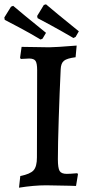

<svg xmlns="http://www.w3.org/2000/svg" viewBox="-40 -858 423 889"><path d="M54 -43Q100 -52 115.5 -69.5Q131 -87 131 -129L132 -533Q132 -565 124.5 -576Q117 -587 95 -587L56 -585L53 -591L60 -641L127 -640Q149 -639 188 -639Q215 -639 315 -647L310 -593Q270 -588 256 -576.5Q242 -565 241 -537Q236 -433 232 -310.5Q228 -188 228 -121Q228 -80 236 -66.5Q244 -53 269 -53Q285 -53 318 -56L321 -51L312 3Q293 3 282 2L174 0Q117 0 48 11ZM134 -774 132 -784 163 -835 173 -838Q186 -827 228 -792Q270 -757 325 -713L310 -687L300 -682Q247 -713 197.5 -740Q148 -767 134 -774ZM-18 -766 -20 -777 11 -827 21 -831Q34 -820 76 -785Q118 -750 173 -706L157 -679L148 -675Q96 -706 46 -732.5Q-4 -759 -18 -766Z"/></svg>

Font: Alegreya SC Medium
Style: Regular
Weight: 500
Designer: Juan Pablo del Peral
Foundry: Huerta Tipografica
Version: Version 2.007; ttfautohint (v1.6)